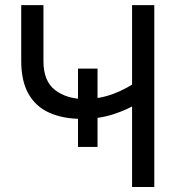

<svg xmlns="http://www.w3.org/2000/svg" viewBox="-20 -748 713 768"><path d="M307.6 -272.5Q232.4 -272.5 177.7 -296.9Q123 -321.3 94 -372.6Q64.9 -423.8 64.9 -503.9V-727.5H153.8V-503.9Q153.8 -423.3 200.4 -387.7Q247.1 -352.1 317.9 -352.1Q378.9 -352.1 433.3 -372.6Q487.8 -393.1 535.6 -427.7V-337.4Q489.3 -309.1 433.1 -290.8Q377 -272.5 307.6 -272.5ZM508.3 0V-727.5H597.2V0ZM292 -160.2V-473.6H370.1V-160.2Z"/></svg>

Font: Inter 28pt
Style: Regular
Weight: 400
Designer: Rasmus Andersson
Foundry: rsms
Version: Version 4.001;git-66647c0bb